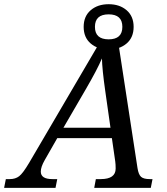

<svg xmlns="http://www.w3.org/2000/svg" viewBox="-76 -903 801 923"><path d="M199.2 -238.8 139.2 -133.8Q120.1 -100.6 120.1 -78.1Q120.1 -42 175.8 -42H199.2L190.9 0H-56.2L-47.9 -42H-28.8Q-2 -42 16.1 -55.9Q34.2 -69.8 64 -120.1L412.1 -713.9H490.2L585 -95.2Q589.8 -64 602.1 -53Q614.3 -42 644 -42H657.2L648.9 0H377L384.8 -42H408.2Q480 -42 480 -92.8Q480 -113.3 478 -127L461.9 -238.8ZM430.2 -463.9Q415 -570.3 414.1 -622.1Q391.1 -567.9 335.9 -473.1L229 -289.1H455.1ZM446.3 -665Q394 -665 360.1 -693.8Q326.2 -722.7 326.2 -773.9Q326.2 -824.7 359.9 -853.8Q393.6 -882.8 446.3 -882.8Q499 -882.8 532.7 -853.8Q566.4 -824.7 566.4 -773.9Q566.4 -722.7 532.5 -693.8Q498.5 -665 446.3 -665ZM446.3 -834Q380.4 -834 380.4 -773.9Q380.4 -713.9 446.3 -713.9Q512.2 -713.9 512.2 -773.9Q512.2 -834 446.3 -834Z"/></svg>

Font: Droid Serif
Style: Italic
Weight: 400
Italic angle: -12°
Designer: Monotype Design team
Foundry: Monotype Imaging Inc.
Version: Version 1.03